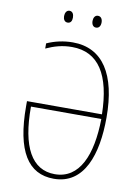

<svg xmlns="http://www.w3.org/2000/svg" viewBox="-97 -951 738 1024"><g transform="rotate(10 272.0 -438.5)"><path d="M171 -854C171 -837 179 -823 195 -823C212 -823 219 -836 219 -854C219 -872 212 -887 195 -887C179 -887 171 -871 171 -854ZM325 -855C325 -837 333 -823 349 -823C366 -823 374 -837 374 -855C374 -873 366 -887 349 -887C333 -887 325 -872 325 -855ZM242 -699C386 -699 457 -586 461 -373H55V-346C55 -102 128 10 267 10C432 10 488 -161 488 -360C488 -593 405 -724 242 -724C192 -724 144 -713 102 -694V-666C146 -686 189 -699 242 -699ZM268 -15C144 -15 80 -129 81 -348H462C459 -152 402 -15 268 -15Z"/></g></svg>

Font: Noto Sans Condensed Thin
Style: Regular
Weight: 100
Width: 3
Designer: Monotype Design Team
Foundry: Monotype Imaging Inc.
Version: Version 2.013